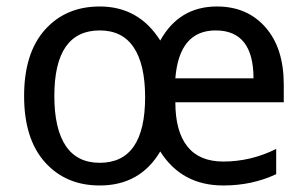

<svg xmlns="http://www.w3.org/2000/svg" viewBox="-20 -567 950 595"><path d="M476.6 -97.7Q414.1 7.8 289.1 7.8Q183.6 7.8 119.1 -64.5Q54.7 -136.7 54.7 -269.5Q54.7 -402.3 119.1 -474.6Q183.6 -546.9 289.1 -546.9Q410.2 -546.9 476.6 -441.4Q535.2 -546.9 652.3 -546.9Q746.1 -546.9 802.7 -482.4Q859.4 -418 859.4 -304.7V-250H523.4Q523.4 -160.2 560.5 -113.3Q597.7 -66.4 671.9 -66.4Q757.8 -66.4 835.9 -105.5V-27.3Q761.7 7.8 671.9 7.8Q543 7.8 476.6 -97.7ZM429.7 -265.6Q429.7 -367.2 394.5 -419.9Q359.4 -472.7 289.1 -472.7Q218.8 -472.7 183.6 -421.9Q148.4 -371.1 148.4 -269.5Q148.4 -168 183.6 -115.2Q218.8 -62.5 289.1 -62.5Q359.4 -62.5 394.5 -113.3Q429.7 -164.1 429.7 -265.6ZM765.6 -324.2Q765.6 -398.4 736.3 -435.5Q707 -472.7 648.4 -472.7Q535.2 -472.7 523.4 -324.2Z"/></svg>

Font: Droid Sans Fallback
Style: Regular
Weight: 400
Designer: Steve Matteson
Foundry: Ascender Corporation
Version: 3.00 (Khmer version)